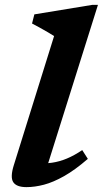

<svg xmlns="http://www.w3.org/2000/svg" viewBox="-20 -756 422 788"><path d="M202 -608Q193 -614 177.2 -623.2Q161.5 -632.5 143.8 -642.2Q126 -652 111.5 -659.5L121 -697L358.5 -736H382L163 -39.5L132 -86.5Q163.5 -84 193.5 -88.2Q223.5 -92.5 254.2 -105.2Q285 -118 317.5 -140L340.5 -104Q288 -58.5 243.2 -33.2Q198.5 -8 160.5 2Q122.5 12 88.5 12Q48 12 34.5 -8.2Q21 -28.5 37 -79Z"/></svg>

Font: Newsreader 9pt SemiBold
Style: Italic
Weight: 600
Italic angle: -17°
Designer: Hugues Gentile
Foundry: Production Type
Version: Version 1.003